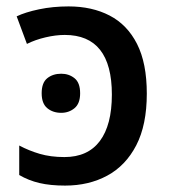

<svg xmlns="http://www.w3.org/2000/svg" viewBox="-20 -569 530 599"><path d="M194 -549Q267 -549 322 -520.5Q377 -492 407.5 -432Q438 -372 438 -277Q438 -179 405 -115.5Q372 -52 314.5 -21Q257 10 183 10Q137 10 103 2Q69 -6 40 -23V-115Q70 -99 104 -89Q138 -79 181 -79Q254 -79 291.5 -129Q329 -179 329 -274Q329 -460 182 -460Q154 -460 122 -452.5Q90 -445 64 -432L32 -518Q59 -531 102 -540Q145 -549 194 -549ZM171 -339Q195 -339 212.5 -325Q230 -311 230 -278Q230 -246 212.5 -231.5Q195 -217 171 -217Q145 -217 127.5 -231.5Q110 -246 110 -278Q110 -311 127.5 -325Q145 -339 171 -339Z"/></svg>

Font: Noto Sans Medium
Style: Regular
Weight: 500
Designer: Monotype Design Team
Foundry: Monotype Imaging Inc.
Version: Version 2.007